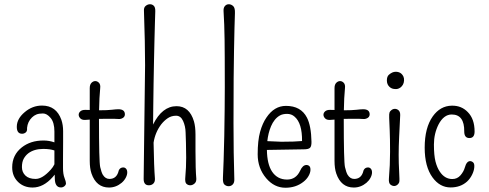

<svg xmlns="http://www.w3.org/2000/svg" viewBox="-20 -883 2329 915"><path d="M239.3 -100.1Q238.8 -127 239.3 -166Q218.3 -173.3 186 -173.3Q142.6 -173.3 114.7 -152.3Q101.1 -141.6 92.8 -126.2Q84.5 -110.8 84.5 -86.7Q84.5 -62.5 101.1 -46.4Q117.7 -30.3 149.9 -30.3Q182.1 -30.3 221.7 -74.2Q232.9 -86.4 239.3 -100.1ZM270.5 10.3Q241.2 10.3 241.2 -34.2Q241.2 -37.1 240.7 -50.8Q236.3 -45.4 231 -39.1Q187 10.7 135.3 10.7Q93.8 10.7 66.4 -15.6Q38.1 -43 38.1 -85.4Q38.1 -144.5 84 -180.7Q104.5 -196.8 130.1 -205.1Q155.8 -213.4 187.5 -213.4Q213.9 -213.4 239.3 -204.6V-256.3Q239.3 -299.3 221.4 -320.8Q203.6 -342.3 184.6 -342.3Q165.5 -342.3 153.6 -337.4Q141.6 -332.5 132.3 -323.2Q111.8 -303.2 108.9 -273.4Q110.4 -257.8 102.5 -251.7Q94.7 -245.6 85.4 -245.6Q59.1 -245.6 60.1 -280.8Q61 -317.4 97.2 -348.1Q134.3 -379.9 180.2 -379.9Q248.5 -379.9 272.5 -312Q280.8 -287.6 280.8 -258.3V-208L280.3 -126V-82.5Q280.3 -53.2 287.4 -35.2Q294.4 -17.1 294.4 -9.5Q294.4 -2 287.1 4.2Q279.8 10.3 270.5 10.3Z M407.7 -462.9Q407.7 -480 416 -488.3Q424.3 -496.6 434.1 -496.6Q443.8 -496.6 451.7 -488.3Q459.5 -480 457.5 -462.9Q453.1 -417.5 452.1 -357.4Q492.2 -357.4 512.7 -359.9Q533.2 -362.3 542 -362.3Q575.2 -363.3 575.2 -337.9Q575.2 -323.2 558.1 -317.4Q552.2 -315.4 544.4 -315.9Q536.6 -316.4 527.6 -316.7Q518.6 -316.9 509.8 -316.9Q494.6 -316.9 480.7 -316.9Q466.8 -316.9 456.1 -316.4Q454.1 -316.4 451.7 -316.4Q451.7 -315.4 451.7 -314.9Q451.7 -112.8 457.5 -86.9Q463.4 -61 470.2 -49.8Q482.4 -30.3 501.5 -30.3Q532.2 -30.3 543 -60.5Q547.4 -85 567.9 -85Q575.2 -85 580.8 -78.9Q586.4 -72.8 586.4 -61Q586.4 -49.3 579.1 -35.6Q571.8 -22 559.6 -11.7Q532.7 10.7 499.5 10.7Q439 10.7 416 -56.2Q407.7 -80.6 407.7 -116.2V-313Q397.5 -312.5 385.3 -311.5Q370.1 -311 362.5 -319.1Q355 -327.1 355 -336.2Q355 -345.2 362.8 -352.3Q370.6 -359.4 386.2 -359.4L407.7 -358.9Z M709.5 -289.6Q752.9 -377 821.3 -377Q882.8 -377 904.3 -304.7Q911.6 -279.3 911.6 -242.2V-163.1Q911.6 -75.2 915.5 -32.2Q916.5 -16.6 907 -8.3Q897.5 0 886.7 0Q876 0 868.2 -7.3Q860.4 -14.6 863.3 -41.5Q867.2 -83 867.2 -132.3Q867.2 -181.6 866.2 -201.9Q865.2 -222.2 864.5 -252Q863.8 -281.7 852.5 -306.6Q841.3 -331.5 819.1 -331.5Q796.9 -331.5 779.5 -319.8Q762.2 -308.1 748 -290Q719.2 -251.5 711.9 -203.1Q713.9 -86.4 718.3 -32.2Q719.2 -16.6 710.9 -8.3Q702.6 0 689.5 0Q664.6 0 664.6 -30.3L671.4 -572.3Q671.4 -676.3 666 -832Q665 -847.7 674.6 -855.2Q684.1 -862.8 694.8 -862.8Q705.6 -862.8 713.1 -855.2Q720.7 -847.7 720 -828.6Q719.2 -809.6 718.3 -773.2Q717.3 -736.8 716.1 -690.9Q714.8 -645 713.9 -592.3Q712.9 -539.6 711.9 -484.4Q710.9 -429.2 710.4 -374Q710 -330.6 709.5 -289.6Z M1096.7 -28.3Q1097.2 -12.2 1089.1 -3.9Q1081.1 4.4 1069.8 4.4Q1058.6 4.4 1049.8 -3.2Q1041 -10.7 1042.5 -37.6Q1043.9 -64.5 1045.7 -118.4Q1047.4 -172.4 1048.8 -235.4Q1051.3 -374 1051.3 -467.5Q1051.3 -561 1051 -607.9Q1050.8 -654.8 1050.3 -694.3Q1049.3 -768.6 1045.4 -830.1Q1044.4 -845.7 1051.8 -854.2Q1059.1 -862.8 1070.3 -862.8Q1081.5 -862.8 1091.1 -854.2Q1100.6 -845.7 1099.6 -820.3Q1098.6 -794.9 1097.4 -746.6Q1096.2 -698.2 1095.2 -638.7Q1094.2 -579.1 1093.5 -509.8Q1092.8 -440.4 1092.8 -295.9Q1092.8 -151.4 1096.7 -28.3Z M1419.4 -210.9Q1420.4 -295.9 1383.8 -327.1Q1369.1 -340.3 1348.1 -340.3Q1327.1 -340.3 1313.5 -332.5Q1299.8 -324.7 1289.3 -311.5Q1278.8 -298.3 1271.7 -281.5Q1264.6 -264.6 1260.3 -247.1Q1255.9 -228.5 1253.9 -210.4L1320.8 -207.5Q1386.2 -207.5 1419.4 -210.9ZM1252 -168.5Q1252.9 -101.1 1276.4 -65.4Q1301.8 -27.3 1348.1 -27.3Q1390.6 -27.3 1410.2 -69.3Q1422.4 -96.7 1440.4 -96.7Q1448.7 -96.7 1454.3 -91.3Q1460 -85.9 1459.5 -72.5Q1459 -59.1 1450 -43.5Q1440.9 -27.8 1424.8 -15.6Q1389.6 11.7 1340.3 11.7Q1287.1 11.7 1248.5 -33.7Q1208 -81.5 1208 -147.5Q1208 -213.4 1219.5 -254.6Q1231 -295.9 1250 -323.2Q1287.1 -378.4 1342.8 -378.4Q1414.1 -378.4 1442.9 -322.3Q1462.9 -283.2 1464.4 -207.5Q1464.8 -186 1457.5 -178.7Q1450.2 -171.4 1427.7 -171.4Z M1574.2 -462.9Q1574.2 -480 1582.5 -488.3Q1590.8 -496.6 1600.6 -496.6Q1610.4 -496.6 1618.2 -488.3Q1626 -480 1624 -462.9Q1619.6 -417.5 1618.7 -357.4Q1658.7 -357.4 1679.2 -359.9Q1699.7 -362.3 1708.5 -362.3Q1741.7 -363.3 1741.7 -337.9Q1741.7 -323.2 1724.6 -317.4Q1718.8 -315.4 1710.9 -315.9Q1703.1 -316.4 1694.1 -316.7Q1685.1 -316.9 1676.3 -316.9Q1661.1 -316.9 1647.2 -316.9Q1633.3 -316.9 1622.6 -316.4Q1620.6 -316.4 1618.2 -316.4Q1618.2 -315.4 1618.2 -314.9Q1618.2 -112.8 1624 -86.9Q1629.9 -61 1636.7 -49.8Q1648.9 -30.3 1668 -30.3Q1698.7 -30.3 1709.5 -60.5Q1713.9 -85 1734.4 -85Q1741.7 -85 1747.3 -78.9Q1752.9 -72.8 1752.9 -61Q1752.9 -49.3 1745.6 -35.6Q1738.3 -22 1726.1 -11.7Q1699.2 10.7 1666 10.7Q1605.5 10.7 1582.5 -56.2Q1574.2 -80.6 1574.2 -116.2V-313Q1564 -312.5 1551.8 -311.5Q1536.6 -311 1529.1 -319.1Q1521.5 -327.1 1521.5 -336.2Q1521.5 -345.2 1529.3 -352.3Q1537.1 -359.4 1552.7 -359.4L1574.2 -358.9Z M1902.8 -517.6Q1906.2 -509.8 1905.5 -498.8Q1904.8 -487.8 1900.4 -480Q1896 -472.2 1890.1 -467.3Q1878.9 -458.5 1867.2 -458.5Q1855.5 -458.5 1848.6 -461.2Q1841.8 -463.9 1836.4 -468.8Q1823.7 -480.5 1823.7 -499.5Q1823.7 -518.6 1833.5 -526.9Q1849.6 -541 1865.7 -541Q1892.1 -541 1902.8 -517.6ZM1876.5 -4.9Q1868.2 3.4 1858.4 3.4Q1848.6 3.4 1840.1 -3.9Q1831.5 -11.2 1833.5 -33.7Q1838.9 -95.7 1838.9 -159.2Q1838.9 -222.7 1837.2 -262Q1835.4 -301.3 1834.7 -321.3Q1834 -341.3 1836.4 -347.2Q1838.9 -353 1843.3 -356.4Q1851.6 -364.3 1861.8 -364.3Q1872.1 -364.3 1879.9 -356.9Q1887.7 -349.6 1887.2 -334Q1884.8 -283.2 1882.3 -233.9Q1879.9 -184.6 1879.9 -145Q1879.9 -105.5 1882.3 -63.2Q1884.8 -21 1882.6 -14.9Q1880.4 -8.8 1876.5 -4.9Z M2241.7 -256.3Q2241.7 -225.1 2217 -225.1Q2192.4 -225.1 2192.4 -256.3Q2193.4 -337.4 2132.8 -337.4Q2094.7 -337.4 2069.8 -289.6Q2047.9 -246.1 2047.9 -194.3Q2047.9 -142.6 2055.4 -113.3Q2063 -84 2075.7 -65.4Q2099.1 -29.8 2135.7 -29.8Q2159.2 -29.8 2174.6 -47.6Q2189.9 -65.4 2195.3 -85Q2203.6 -115.2 2220.7 -115.2Q2229 -114.7 2235.4 -108.4Q2241.7 -102.1 2240.2 -85.2Q2238.8 -68.4 2229.5 -49.8Q2220.2 -31.2 2205.6 -17.6Q2174.3 10.3 2127.4 10.3Q2076.2 10.3 2041.5 -37.1Q2003.9 -88.4 2003.9 -179.2Q2003.9 -274.4 2042.5 -328.6Q2078.1 -378.4 2132.8 -379.4Q2179.2 -380.4 2209.5 -348.6Q2241.7 -315.9 2241.7 -256.3Z"/></svg>

Font: Pompiere 
Style: Regular
Weight: 400
Designer: Karolina Lach
Foundry: Sorkin Type Co.
Version: Version 1.002